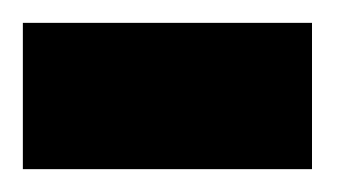

<svg xmlns="http://www.w3.org/2000/svg" viewBox="-20 -356 300 168"><path d="M0 -336V-208H253V-336Z"/></svg>

Font: Chivo
Style: Bold
Weight: 700
Designer: Hector Gatti
Foundry: Omnibus-Type
Version: Version 1.003;PS 001.003;hotconv 1.0.70;makeotf.lib2.5.58329